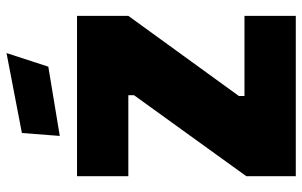

<svg xmlns="http://www.w3.org/2000/svg" viewBox="-190 -742 932 592"><g transform="rotate(-90 276.0 -446.0)"><path d="M28.8 0V-152.7L278.5 -498.9V-516.3H28.8V-674.5H523.1V-516.3L276.1 -175.6V-158.2H523.1V0ZM152.9 -727.7 161.9 -844.5 408.4 -891.9 366.4 -763Z"/></g></svg>

Font: Titillium Web SemiBold
Style: Regular
Weight: 600
Designer: Mohamed Gaber, Accademia di Belle Arti di Urbino
Foundry: Kief Type Foundry, Accademia di Belle Arti di Urbino
Version: Version 3.000; ttfautohint (v1.8.4)